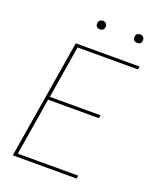

<svg xmlns="http://www.w3.org/2000/svg" viewBox="-164 -1013 927 1113"><g transform="rotate(20 300.0 -456.0)"><path d="M51 0 172 -735H566L563 -716H190L137 -392H450L446 -373H133L75 -19H448L445 0ZM505 -859Q499 -859 493.5 -861Q488 -863 484 -867.5Q480 -872 479.5 -878.5Q479 -885 480 -891Q480 -896 482.5 -900Q485 -904 489 -906.5Q493 -909 497 -910.5Q501 -912 506 -912Q512 -912 517.5 -909.5Q523 -907 527 -902.5Q531 -898 532 -891.5Q533 -885 532 -879Q531 -874 528.5 -870Q526 -866 522.5 -863.5Q519 -861 514.5 -860Q510 -859 505 -859ZM275 -859Q269 -859 263.5 -861Q258 -863 254 -867.5Q250 -872 249.5 -878.5Q249 -885 250 -891Q250 -896 252.5 -900Q255 -904 259 -906.5Q263 -909 267 -910.5Q271 -912 276 -912Q282 -912 287.5 -909.5Q293 -907 297 -902.5Q301 -898 302 -891.5Q303 -885 302 -879Q301 -874 298.5 -870Q296 -866 292.5 -863.5Q289 -861 284.5 -860Q280 -859 275 -859Z"/></g></svg>

Font: Iosevka Thin Extended
Style: Italic
Weight: 100
Width: 7
Italic angle: -9°
Monospace: yes
Designer: Belleve Invis
Foundry: Belleve Invis
Version: Version 32.5.0; ttfautohint (v1.8.4)